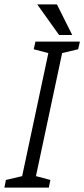

<svg xmlns="http://www.w3.org/2000/svg" viewBox="-63 -857 385 877"><path d="M27 0 169 -667H232L90 0ZM99 -667H179L167 -612L91 -632ZM-43 0 -36 -35 49 -55 37 0ZM80 0 92 -55 167 -35 160 0ZM210 -612 222 -667H302L294 -632ZM107 -837H197L267 -697H207Z"/></svg>

Font: Epunda Slab Light
Style: Italic
Weight: 300
Italic angle: -12°
Designer: Simon Atzbach
Foundry: typofactur
Version: Version 1.102